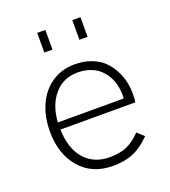

<svg xmlns="http://www.w3.org/2000/svg" viewBox="-129 -784 783 886"><g transform="rotate(-20 262.5 -341.5)"><path d="M155.3 -593.3V-689.9H195.3V-593.3ZM327.6 -593.3V-689.9H367.7V-593.3ZM275.9 6.8Q172.9 6.8 113.8 -62.3Q54.7 -131.3 54.7 -241.2Q54.7 -312.5 79.6 -369.6Q104.5 -426.8 153.3 -460.7Q202.1 -494.6 267.6 -494.6Q312.5 -494.6 348.6 -480.7Q384.8 -466.8 407.7 -444.3Q430.7 -421.9 446 -392.6Q461.4 -363.3 467.8 -334.2Q474.1 -305.2 474.1 -275.9Q474.1 -245.1 471.2 -233.9H103.5Q106 -140.6 151.4 -88.4Q196.8 -36.1 275.9 -36.1Q324.2 -36.1 358.4 -50.8Q392.6 -65.4 427.7 -101.6L460.4 -71.8Q418.5 -29.3 376 -11.2Q333.5 6.8 275.9 6.8ZM103.5 -269H427.2Q428.7 -284.7 427.2 -299.3Q425.8 -321.8 419.9 -343Q414.1 -364.3 401.4 -384.8Q388.7 -405.3 370.8 -420.7Q353 -436 326.2 -445.3Q299.3 -454.6 267.1 -454.6Q196.8 -454.6 152.8 -403.6Q108.9 -352.5 103.5 -269Z"/></g></svg>

Font: HK Grotesk Light Legacy
Style: Regular
Weight: 300
Designer: Alfredo Marco Pradil
Foundry: Hanken Design Co.
Version: Version 2.022;PS 002.022;hotconv 1.0.88;makeotf.lib2.5.64775